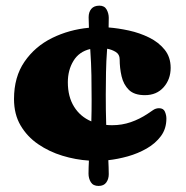

<svg xmlns="http://www.w3.org/2000/svg" viewBox="-20 -563 640 662"><path d="M344.7 -236.8Q344.7 -210.4 345 -184.3Q345.2 -158.2 346.2 -132.3Q356 -131.3 366.7 -131.3Q400.4 -131.3 430.9 -141.8Q461.4 -152.3 489.3 -170.9Q498 -176.8 507.6 -183.3Q517.1 -189.9 528.3 -189.9Q543.5 -189.9 548.6 -178Q553.7 -166 553.7 -154.3Q553.7 -119.1 534.9 -93.8Q516.1 -68.4 485.8 -51Q455.6 -33.7 420.7 -23.9Q385.7 -14.2 353.5 -10.7Q354 1.5 354.5 13.4Q355 25.4 355 37.6Q355 54.2 346.4 66.2Q337.9 78.1 319.8 78.1Q301.3 78.1 293.2 65.2Q285.2 52.2 285.2 35.6Q285.2 24.4 285.6 13.2Q286.1 2 286.6 -9.3Q240.7 -12.2 195.1 -26.1Q149.4 -40 111.6 -65.9Q73.7 -91.8 51 -130.4Q28.3 -168.9 28.3 -221.7Q28.3 -297.9 64.5 -350.3Q100.6 -402.8 159.4 -431.9Q218.3 -460.9 286.6 -467.3Q285.6 -486.3 285.6 -503.4Q285.6 -521.5 294.9 -532.5Q304.2 -543.5 322.8 -543.5Q340.3 -543.5 347.7 -530Q355 -516.6 355 -501.5Q355 -485.8 354.5 -468.3Q387.2 -465.8 424.3 -457.8Q461.4 -449.7 494.1 -433.6Q526.9 -417.5 547.6 -391.8Q568.4 -366.2 568.4 -329.1Q568.4 -289.6 544.2 -262.2Q520 -234.9 479.5 -234.9Q442.9 -234.9 424.3 -253.2Q405.8 -271.5 399.2 -300Q392.6 -328.6 392.6 -358.4Q392.6 -375.5 379.2 -383.8Q365.7 -392.1 349.6 -395L349.1 -390.6Q346.2 -352.1 345.5 -313.7Q344.7 -275.4 344.7 -236.8ZM213.9 -279.3Q213.9 -229.5 235.4 -195.1Q256.8 -160.6 294.9 -144.5Q295.4 -163.1 295.7 -181.4Q295.9 -199.7 295.9 -218.3Q295.9 -260.7 295.2 -303.2Q294.4 -345.7 291.5 -387.7L291 -394Q252.4 -384.8 233.2 -353Q213.9 -321.3 213.9 -279.3Z"/></svg>

Font: Caprasimo
Style: Regular
Weight: 400
Designer: The DocRepair Project, Phaedra Charles, Flavia Zimbardi
Foundry: Google
Version: Version 1.001